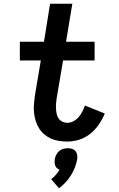

<svg xmlns="http://www.w3.org/2000/svg" viewBox="-20 -755 640 1035"><path d="M343 8Q320 8 297 4.5Q274 1 254.5 -8Q235 -17 218.5 -31Q202 -45 190.5 -63.5Q179 -82 172.5 -103Q166 -124 163.5 -147Q161 -170 163 -193Q165 -216 168 -239L200 -429H87V-530H217L250 -735H370L336 -530H490V-429H320L285 -223Q283 -209 282 -194.5Q281 -180 282 -166Q283 -152 286 -139Q289 -126 296.5 -115.5Q304 -105 316.5 -99Q329 -93 343 -93Q360 -93 376 -101.5Q392 -110 404 -124Q416 -138 424 -154Q432 -170 438 -186L545 -143Q532 -112 512.5 -83.5Q493 -55 466 -33.5Q439 -12 407 -2Q375 8 343 8ZM298 260 256 211Q269 201 280.5 188Q292 175 301 160Q293 157 287 151.5Q281 146 278 138.5Q275 131 274.5 122Q274 113 275 104Q277 92 283 80Q289 68 298.5 59.5Q308 51 320.5 47.5Q333 44 345 44Q358 44 369 47.5Q380 51 387 59.5Q394 68 396 80Q398 92 396 104Q392 126 383.5 148Q375 170 362.5 190Q350 210 333.5 228Q317 246 298 260Z"/></svg>

Font: Iosevka Curly Slab Extended
Style: Bold Italic
Weight: 700
Width: 7
Italic angle: -9°
Monospace: yes
Designer: Belleve Invis
Foundry: Belleve Invis
Version: Version 11.0.0; ttfautohint (v1.8.3)